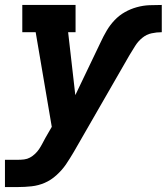

<svg xmlns="http://www.w3.org/2000/svg" viewBox="-27 -540 673 775"><path d="M-7 215V105H46Q58 105 70.5 103.5Q83 102 94 96Q105 90 114.5 81Q124 72 131 61.5Q138 51 144 39.5Q150 28 156 17L182 -28L117 -410H63V-520H278V-410H248L277 -156L379 -369Q390 -393 403.5 -416Q417 -439 435.5 -458.5Q454 -478 477 -491Q500 -504 525.5 -511Q551 -518 576 -519Q601 -520 626 -520V-410Q605 -410 584.5 -405.5Q564 -401 547 -387Q530 -373 518.5 -354.5Q507 -336 496 -318L271 73Q263 86 255.5 98.5Q248 111 239 124Q223 147 201 167Q179 187 153.5 198Q128 209 100.5 212Q73 215 46 215Z"/></svg>

Font: Iosevka Etoile XBdObl
Style: Regular
Weight: 800
Italic angle: -9°
Designer: Belleve Invis
Foundry: Belleve Invis
Version: Version 15.5.2; ttfautohint (v1.8.4)